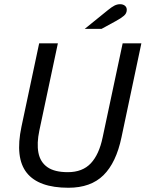

<svg xmlns="http://www.w3.org/2000/svg" viewBox="-20 -872 686 904"><path d="M302.1 12Q162.2 12 106.1 -58.2Q50 -128.4 81.1 -275.6L164.4 -668H252.5L165.3 -257.6Q152.5 -197.2 160.9 -153.1Q169.3 -109 202.9 -85.2Q236.4 -61.4 299.4 -61.4Q368.5 -61.4 407.7 -103.2Q446.8 -145.1 463.3 -225.4L557.5 -668H645.6L552 -225.6Q527.1 -106.3 467.2 -47.1Q407.3 12 302.1 12ZM379.1 -736.2 487.9 -824.3Q506.3 -839.3 519.1 -845.8Q531.9 -852.2 545.3 -852.2Q559.3 -852.2 568.1 -845.1Q576.9 -838 576.9 -825.8Q576.9 -809.4 563.7 -797.9Q550.5 -786.4 525.2 -772.7L458.4 -736.2Z"/></svg>

Font: Atkinson Hyperlegible Mono ExtraLight
Style: Italic
Weight: 200
Italic angle: -12°
Monospace: yes
Designer: Elliott Scott, Megan Eiswerth, Linus Boman, Theodore Petrosky, Letters from Sweden
Foundry: Applied Design Works, Letters from Sweden
Version: Version 2.001